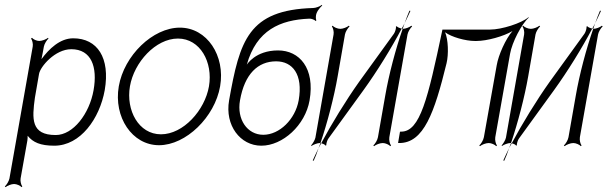

<svg xmlns="http://www.w3.org/2000/svg" viewBox="-39 -590 2506 792"><path d="M105 -187 122 -285C127 -315 188 -387 255 -387C338 -387 364 -314 347 -218C330 -121 263 -33 191 -33C88 -33 93 -100 105 -187ZM-19 179 -16 182C-9 176 8 169 19 169C30 169 45 176 50 182L53 179C48 173 44 157 46 146L74 -11C75 -17 75 -24 75 -30C97 -3 127 11 185 11C293 11 372 -101 393 -218C416 -351 363 -432 263 -432C208 -432 163 -388 132 -346C134 -354 136 -364 137 -371L142 -398C144 -409 154 -425 161 -431L159 -434C152 -428 134 -421 123 -421C112 -421 98 -428 93 -434L89 -431C94 -425 98 -409 96 -398L0 146C-2 157 -12 173 -19 179Z M497 -234C514 -333 603 -431 695 -431C787 -431 840 -333 823 -234C806 -135 717 -36 625 -36C533 -36 480 -135 497 -234ZM451 -234C429 -107 506 9 617 9C728 9 847 -107 869 -234C891 -360 815 -476 703 -476C591 -476 473 -361 451 -234Z M951 -176C970 -285 1025 -337 1100 -337C1167 -337 1212 -284 1193 -176C1179 -98 1114 -34 1047 -34C981 -34 937 -98 951 -176ZM906 -176C888 -73 952 11 1039 11C1127 11 1220 -73 1238 -176C1261 -309 1196 -382 1108 -382C1014 -382 979 -323 979 -323C1019 -466 1117 -508 1236 -513C1245 -514 1260 -508 1263 -503L1266 -506C1263 -511 1263 -527 1267 -536C1271 -547 1283 -561 1290 -567L1289 -570C1281 -564 1264 -557 1253 -557C985 -549 950 -423 906 -176Z M1330 -481C1335 -475 1339 -459 1337 -448L1262 -22C1260 -12 1250 4 1244 10L1246 12C1253 7 1270 0 1280 0H1283C1311 -83 1339 -189 1354 -276L1384 -448C1386 -459 1396 -475 1403 -481L1400 -484C1393 -478 1376 -471 1365 -471C1353 -471 1338 -478 1333 -484ZM1618 -472C1619 -472 1621 -471 1622 -471C1624 -479 1628 -487 1630 -494C1627 -487 1622 -480 1618 -472ZM1630 -494C1639 -512 1647 -530 1654 -545L1650 -546C1643 -531 1637 -513 1630 -494ZM1501 10 1504 13C1511 7 1528 0 1540 0C1551 0 1566 7 1571 13L1574 10C1569 4 1565 -12 1567 -24L1642 -448C1644 -459 1654 -475 1661 -481L1658 -484C1651 -478 1634 -471 1623 -471H1622C1593 -388 1565 -282 1550 -195L1520 -24C1518 -12 1508 4 1501 10ZM1286 1C1294 3 1303 7 1304 11L1307 9C1306 4 1311 -13 1316 -19L1461 -219C1516 -295 1576 -392 1618 -472C1610 -474 1599 -478 1598 -482L1594 -480C1596 -475 1591 -458 1586 -451L1442 -252C1388 -176 1328 -78 1286 1ZM1275 21C1278 14 1283 8 1286 1C1285 1 1284 0 1283 0C1281 7 1277 14 1275 21ZM1251 72 1255 73C1262 58 1269 40 1275 21C1266 39 1258 57 1251 72Z M1603 0H1608C1709 0 1753 -125 1803 -329C1812 -366 1810 -427 1797 -457C1823 -437 1882 -421 1919 -421H1927C1969 -421 2039 -440 2075 -462C2047 -430 2017 -363 2010 -321L1957 -24C1955 -12 1945 4 1938 10L1941 13C1948 7 1965 0 1977 0C1988 0 2003 7 2008 13L2011 10C2006 4 2002 -12 2004 -24L2065 -368C2073 -415 2113 -492 2142 -517L2141 -519C2112 -494 2030 -468 1983 -468H1786L1785 -463C1726 -184 1694 -47 1616 -47H1611Z M2116 -481C2121 -475 2125 -459 2123 -448L2048 -22C2046 -12 2036 4 2030 10L2032 12C2039 7 2056 0 2066 0H2069C2097 -83 2125 -189 2140 -276L2170 -448C2172 -459 2182 -475 2189 -481L2186 -484C2179 -478 2162 -471 2151 -471C2139 -471 2124 -478 2119 -484ZM2404 -472C2405 -472 2407 -471 2408 -471C2410 -479 2414 -487 2416 -494C2413 -487 2408 -480 2404 -472ZM2416 -494C2425 -512 2433 -530 2440 -545L2436 -546C2429 -531 2423 -513 2416 -494ZM2287 10 2290 13C2297 7 2314 0 2326 0C2337 0 2352 7 2357 13L2360 10C2355 4 2351 -12 2353 -24L2428 -448C2430 -459 2440 -475 2447 -481L2444 -484C2437 -478 2420 -471 2409 -471H2408C2379 -388 2351 -282 2336 -195L2306 -24C2304 -12 2294 4 2287 10ZM2072 1C2080 3 2089 7 2090 11L2093 9C2092 4 2097 -13 2102 -19L2247 -219C2302 -295 2362 -392 2404 -472C2396 -474 2385 -478 2384 -482L2380 -480C2382 -475 2377 -458 2372 -451L2228 -252C2174 -176 2114 -78 2072 1ZM2061 21C2064 14 2069 8 2072 1C2071 1 2070 0 2069 0C2067 7 2063 14 2061 21ZM2037 72 2041 73C2048 58 2055 40 2061 21C2052 39 2044 57 2037 72Z"/></svg>

Font: Armata Saber
Style: RgIta
Weight: 400
Designer: Jasper
Foundry: Cannot Into Space Fonts
Version: Version 0.970